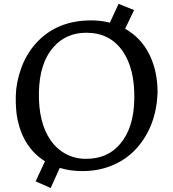

<svg xmlns="http://www.w3.org/2000/svg" viewBox="-20 -859 874 971"><path d="M506.8 -8.3Q455.6 6.3 396 6.3Q336.4 6.3 282.2 -9.8L236.3 91.8L160.2 58.1L207.5 -43.5Q98.6 -111.3 68.4 -255.9Q58.6 -303.7 59.8 -372.3Q61 -440.9 86.7 -512.7Q112.3 -584.5 160.6 -638.7Q265.1 -755.9 441.9 -755.9Q491.7 -755.9 535.6 -744.1L579.6 -839.4L658.2 -808.1L612.8 -713.4Q731 -646.5 765.6 -497.6Q776.9 -447.8 776.9 -390.1Q770.5 -223.1 673.8 -112.3Q608.4 -37.6 506.8 -8.3ZM587.4 -130.9Q657.2 -212.9 659.2 -358.9Q662.1 -510.3 600.6 -600.1Q536.1 -693.4 416.5 -693.4Q313 -693.4 249 -619.1Q179.7 -539.1 176.8 -392.1Q173.8 -239.7 235.8 -149.9Q266.6 -105.5 312.7 -80.6Q358.9 -55.7 413.8 -55.7Q468.8 -55.7 512 -74.2Q555.2 -92.8 587.4 -130.9Z"/></svg>

Font: HeadlandOne
Style: Regular
Weight: 400
Designer: Gary Lonergan
Foundry: Sorkin Type Co.
Version: Version 1.002